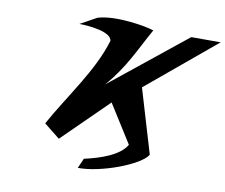

<svg xmlns="http://www.w3.org/2000/svg" viewBox="-101 -966 1475 1258"><g transform="rotate(10 636.5 -337.0)"><path d="M559.9 -690.4C497.7 -480.7 343.9 -285.9 233 -84.1L338.3 0L637.7 -294.2L797.4 -40.7C753.5 36 628.5 77 522.7 100.7L493.8 166.2C644.9 169.1 899.3 73.3 943.6 0L816.4 -426.2L1273 -806.4H1077.3L574.7 -402.7C693.8 -537.3 748.9 -671.9 824.6 -806.4C780.8 -823.1 571.5 -861.3 450.8 -825L340.7 -764.4C416 -763.3 553.7 -748.5 559.9 -690.4Z"/></g></svg>

Font: Hussar
Style: BdWideOblFour
Weight: 700
Foundry: Cannot Into Space Fonts
Version: Version 2.00